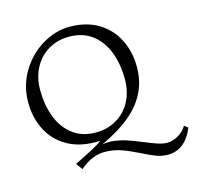

<svg xmlns="http://www.w3.org/2000/svg" viewBox="-133 -900 1283 1248"><g transform="rotate(-15 509.0 -275.5)"><path d="M677.8 154Q610 120.2 559.2 102.6Q508.5 85 449.2 85Q407 85 365.5 103Q324 121 283.8 155.5L252.2 112Q271 103.8 297.5 90Q347.2 64.8 379.8 47.6Q412.2 30.5 444.2 8Q315.2 14 227.8 -34.5Q140.2 -83 97.6 -167.4Q55 -251.8 55 -354Q55 -466.5 111.2 -559.9Q167.5 -653.2 257 -706.6Q346.5 -760 440.8 -760Q554.5 -760 634.9 -711Q715.2 -662 756.4 -578.9Q797.5 -495.8 797.5 -396Q797.5 -300.8 759.5 -223.9Q721.5 -147 645.4 -84Q569.2 -21 450.8 34Q490.8 26.2 534 32.4Q577.2 38.5 614.6 51.2Q652 64 709 87.2Q763.8 110 798.2 121.4Q832.8 132.8 862 132.8Q900.8 132.8 938.4 110Q976 87.2 993.8 53.5L1018.2 73Q993.5 137.2 949.5 173.2Q905.5 209.2 844.2 209.2Q806.8 209.2 769.9 195.8Q733 182.2 677.8 154ZM701.5 -338.5Q701.5 -438.8 670.9 -520Q640.2 -601.2 577.2 -649.9Q514.2 -698.5 420.5 -698.5Q344 -698.5 282.4 -662.4Q220.8 -626.2 185.9 -560.9Q151 -495.5 151 -411.5Q151 -311.5 181.8 -230.1Q212.5 -148.8 275.4 -100.1Q338.2 -51.5 431 -51.5Q508.5 -51.5 570.4 -87.6Q632.2 -123.8 666.9 -189Q701.5 -254.2 701.5 -338.5Z"/></g></svg>

Font: TMT Limkin
Style: Regular
Weight: 400
Designer: Gabriel Drozdov
Version: Version 1.000;Glyphs 3.1.2 (3151)